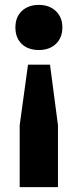

<svg xmlns="http://www.w3.org/2000/svg" viewBox="-20 -575 318 785"><path d="M139 -555Q181.5 -555 208.2 -529.8Q235 -504.5 235 -463Q235 -421 208.8 -395.8Q182.5 -370.5 139 -370.5Q95 -370.5 69 -395.2Q43 -420 43 -463Q43 -505.5 69.5 -530.2Q96 -555 139 -555ZM94.5 -310.5H184.5L217 -63V190H60.5V-63Z"/></svg>

Font: Encode Sans Semi Condensed
Style: Bold
Weight: 700
Width: 4
Designer: Multiple Designers
Foundry: Impallari Type
Version: Version 3.000; ttfautohint (v1.8.3) -l 8 -r 50 -G 200 -x 14 